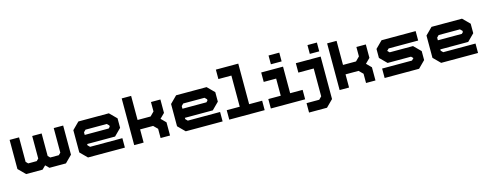

<svg xmlns="http://www.w3.org/2000/svg" viewBox="-28 -1666 7068 2781"><g transform="rotate(-15 3506.0 -275.0)"><path d="M62.5 -540H204V-172L234.5 -141.5H362.5L393 -172V-510H534.5V-172L565 -141.5H693.5L724 -172V-540H865.5V-103L762.5 0H515.5L464 -51L412 0H165.5L62.5 -103Z M1550.5 -540 1653.5 -437V-294.5L1550.5 -191.5H1132V-172L1162.5 -141.5H1646.5V0H1093.5L990.5 -103V-437L1093.5 -540ZM1481.5 -398.5H1162.5L1132 -368V-328H1491.5L1512.5 -349V-368Z M1786 0V-700H1927.5V-339H2122.5L2182 -398.5V-540H2323.5V-339L2253 -269L2323.5 -197.5V0H2182V-138.5L2122.5 -197.5H1927.5V0Z M3016 -540 3119 -437V-294.5L3016 -191.5H2597.5V-172L2628 -141.5H3112V0H2559L2456 -103V-437L2559 -540ZM2947 -398.5H2628L2597.5 -368V-328H2957L2978 -349V-368Z M3211.5 0V-141.5H3406.5V-608.5H3211.5V-750H3547.5V-141.5H3742.5V0Z M4001.5 -618.5V-750H4162.5V-618.5ZM3835 0V-141.5H4021.5V-398.5H3835V-540H4162.5V-141.5H4349.5V0Z M4585 -618V-750H4726.5V-618ZM4354.5 200V59H4545L4585 18.5V-399H4354.5V-540H4726.5V97L4623.5 200Z M4866.5 0V-700H5008V-339H5203L5262.5 -398.5V-540H5404V-339L5333.5 -269L5404 -197.5V0H5262.5V-138.5L5203 -197.5H5008V0Z M5541.5 0V-141.5H5989.5L6019 -171L5990.5 -199.5H5639.5L5536.5 -302.5V-437L5639.5 -540H6151V-398.5H5708L5679 -369.5L5708 -340.5H6058L6161 -237.5V-103L6058 0Z M6846 -540 6949 -437V-294.5L6846 -191.5H6427.5V-172L6458 -141.5H6942V0H6389L6286 -103V-437L6389 -540ZM6777 -398.5H6458L6427.5 -368V-328H6787L6808 -349V-368Z"/></g></svg>

Font: Tourney Expanded Black
Style: Regular
Weight: 900
Width: 7
Designer: Tyler Finck
Foundry: Etcetera Type Co
Version: Version 1.010; ttfautohint (v1.8.3)